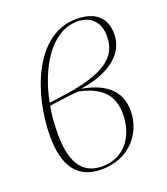

<svg xmlns="http://www.w3.org/2000/svg" viewBox="-109 -624 619 711"><g transform="rotate(-20 201.0 -268.0)"><path d="M171 10C283 10 346 -72 346 -158C346 -242 287 -282 201 -297C291 -310 386 -353 386 -446C386 -514 343 -546 272 -546C109 -546 33 -335 33 -170C33 -55 75 10 171 10ZM118 -294 74 -288C99 -415 168 -536 272 -536C328 -536 358 -501 358 -448C358 -370 307 -318 118 -294ZM177 0C92 0 63 -68 63 -168C63 -213 66 -246 72 -277C106 -281 157 -290 189 -291C287 -270 315 -221 315 -156C315 -77 271 0 177 0Z"/></g></svg>

Font: Noto Serif Display Condensed Thin
Style: Italic
Weight: 100
Width: 3
Italic angle: -12°
Designer: Monotype Design Team
Foundry: Monotype Imaging Inc.
Version: Version 2.009